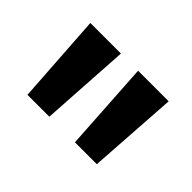

<svg xmlns="http://www.w3.org/2000/svg" viewBox="-62 -828 546 546"><g transform="rotate(45 210.5 -555.5)"><path d="M71 -420 53 -691H176L159 -420ZM262 -420 245 -691H368L350 -420Z"/></g></svg>

Font: FiraGO Medium
Style: Regular
Weight: 500
Designer: bBox Type
Foundry: bBox Type GmbH
Version: Version 1.001;PS 001.001;hotconv 1.0.88;makeotf.lib2.5.64775